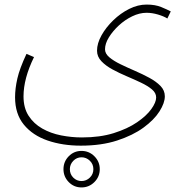

<svg xmlns="http://www.w3.org/2000/svg" viewBox="-20 -586 816 841"><path d="M46 -160Q46 -198 56 -242Q66 -286 96 -350L129 -336Q83 -242 83 -164Q83 -113 105.5 -78.5Q128 -44 165 -23Q202 -2 247.5 7Q293 16 339 16Q418 16 478.5 -3Q539 -22 580.5 -50.5Q622 -79 643 -108.5Q664 -138 664 -159Q664 -179 645.5 -194.5Q627 -210 597.5 -224Q568 -238 535 -252Q502 -266 472.5 -282Q443 -298 424 -318Q405 -338 405 -364Q405 -396 424.5 -431Q444 -466 476 -497Q508 -528 546 -547Q584 -566 622 -566Q660 -566 686.5 -555Q713 -544 728 -536L713 -505Q697 -515 671.5 -522.5Q646 -530 622 -530Q591 -530 559 -514.5Q527 -499 500.5 -474.5Q474 -450 457 -422.5Q440 -395 440 -370Q440 -351 459 -335Q478 -319 508 -304.5Q538 -290 571.5 -275.5Q605 -261 634.5 -245Q664 -229 683 -209.5Q702 -190 702 -164Q702 -135 678.5 -98Q655 -61 608.5 -27Q562 7 493 29.5Q424 52 334 52Q254 52 188.5 29.5Q123 7 84.5 -40Q46 -87 46 -160ZM337 235Q304 235 281 211.5Q258 188 258 155Q258 122 281 98.5Q304 75 337 75Q370 75 393.5 98.5Q417 122 417 155Q417 188 393.5 211.5Q370 235 337 235ZM337 207Q358 207 373.5 192Q389 177 389 155Q389 133 373.5 118Q358 103 337 103Q316 103 301 118.5Q286 134 286 155Q286 177 301 192Q316 207 337 207Z"/></svg>

Font: Noto Sans Arabic UI XLt
Style: Regular
Weight: 200
Designer: Monotype Design Team, Nadine Chahine and Nizar Qandah
Foundry: Monotype Imaging Inc.
Version: Version 2.010; ttfautohint (v1.8.4.7-5d5b)